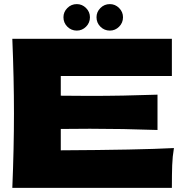

<svg xmlns="http://www.w3.org/2000/svg" viewBox="-20 -915 907 935"><path d="M276 -183Q656 -185 827 -194Q820 -153 818.5 -109.5Q817 -66 817 0H40Q48 -194 48 -363Q48 -532 40 -726H817V-545H276V-449Q324 -448 418 -448Q577 -448 747 -454V-282Q577 -288 418 -288Q324 -288 276 -287ZM289 -831Q289 -857 308 -876Q327 -895 354 -895Q380 -895 399 -876Q418 -857 418 -831Q418 -804 399 -785Q380 -766 354 -766Q327 -766 308 -785Q289 -804 289 -831ZM450 -831Q450 -857 469 -876Q488 -895 515 -895Q541 -895 560 -876Q579 -857 579 -831Q579 -804 560 -785Q541 -766 515 -766Q488 -766 469 -785Q450 -804 450 -831Z"/></svg>

Font: Mantou Sans
Style: Regular
Weight: 400
Designer: Mant0u / artakana
Foundry: Mant0u / artakana
Version: Version 1.001;October 22, 2023;FontCreator 14.0.0.2901 64-bi